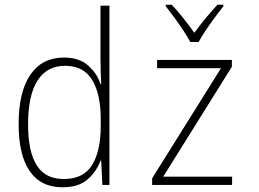

<svg xmlns="http://www.w3.org/2000/svg" viewBox="-20 -784 1100 814"><path d="M245 10Q153 10 106 -58.5Q59 -127 59 -257Q59 -395 109 -467.5Q159 -540 251 -540Q316 -540 354 -506Q392 -472 406 -428H409Q408 -455 407 -480.5Q406 -506 406 -531V-760H444V0H414L409 -103H406Q390 -58 352 -24Q314 10 245 10ZM250 -25Q334 -25 370.5 -84.5Q407 -144 407 -248V-280Q407 -386 370.5 -445.5Q334 -505 256 -505Q179 -505 139 -442.5Q99 -380 99 -256Q99 -142 135.5 -83.5Q172 -25 250 -25ZM625 0V-28L917 -495H646V-530H963V-501L672 -35H964V0ZM787 -606Q775 -628 756.5 -656Q738 -684 718.5 -710.5Q699 -737 683 -757V-764H708Q732 -739 757.5 -706.5Q783 -674 804 -645Q826 -675 850.5 -705Q875 -735 902 -764H927V-757Q910 -736 890 -709Q870 -682 852 -655Q834 -628 822 -606Z"/></svg>

Font: Noto Sans Mono Condensed ExtraLight
Style: Regular
Weight: 200
Width: 3
Designer: Monotype Design Team
Foundry: Monotype Imaging Inc.
Version: Version 2.014; ttfautohint (v1.8.4.7-5d5b)